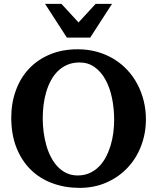

<svg xmlns="http://www.w3.org/2000/svg" viewBox="-20 -937 796 974"><path d="M559.1 -328.1Q559.1 -386.7 548.1 -439.7Q537.1 -492.7 515.1 -532.7Q493.2 -572.8 460.2 -596.4Q427.2 -620.1 383.8 -620.1Q349.1 -620.1 321.8 -608.4Q294.4 -596.7 273.7 -576.4Q252.9 -556.2 238.3 -528.8Q223.6 -501.5 214.4 -470Q205.1 -438.5 200.9 -404.5Q196.8 -370.6 196.8 -336.9Q196.8 -301.3 201.4 -266.1Q206.1 -231 215.3 -198.7Q224.6 -166.5 239.3 -138.7Q253.9 -110.8 273.4 -90.6Q293 -70.3 318.1 -58.6Q343.3 -46.9 374 -46.9Q407.2 -46.9 434.1 -58.8Q460.9 -70.8 481.4 -91.3Q502 -111.8 516.6 -139.2Q531.2 -166.5 540.8 -197.8Q550.3 -229 554.7 -262.5Q559.1 -295.9 559.1 -328.1ZM720.2 -332Q720.2 -260.3 696 -197Q671.9 -133.8 627.4 -86.4Q583 -39.1 521 -11.5Q459 16.1 383.8 16.1Q309.1 16.1 245.4 -7.6Q181.6 -31.2 135.5 -76.7Q89.4 -122.1 63.2 -188.5Q37.1 -254.9 37.1 -339.8Q37.1 -413.6 60.1 -477.3Q83 -541 126.2 -587.4Q169.4 -633.8 232.2 -660.4Q294.9 -687 375 -687Q426.8 -687 472.7 -674.1Q518.6 -661.1 556.9 -637.9Q595.2 -614.7 625.5 -582.3Q655.8 -549.8 676.8 -510.3Q697.8 -470.7 709 -425.5Q720.2 -380.4 720.2 -332ZM437.5 -746.1H319.3L208.5 -917.5H291.5L378.4 -823.2L465.3 -917.5H548.3Z"/></svg>

Font: Charis SIL Am
Style: Bold
Weight: 700
Foundry: SIL International
Version: Version 5.000